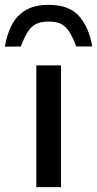

<svg xmlns="http://www.w3.org/2000/svg" viewBox="-75 -773 401 793"><path d="M75 0V-503H177V0ZM126 -753Q211 -753 252 -706Q293 -659 306 -581H240Q226 -618 212 -640.5Q198 -663 178.5 -673.5Q159 -684 126 -684Q93 -684 73 -673.5Q53 -663 39 -640.5Q25 -618 11 -581L-55 -580Q-46 -633 -25.5 -671.5Q-5 -710 32 -731.5Q69 -753 126 -753Z"/></svg>

Font: REM
Style: Regular
Weight: 400
Designer: Octavio Pardo
Foundry: Ashler Design
Version: Version 1.005;gftools[0.9.28]